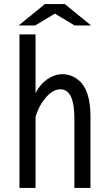

<svg xmlns="http://www.w3.org/2000/svg" viewBox="-20 -899 540 944"><path d="M200.7 -878.9H298.8L427.7 -773.9H346.7L250 -832L152.8 -773.9H71.8ZM75.7 -730H154.8V-441.9Q176.8 -483.9 210.9 -508.3Q248 -534.2 287.6 -534.2Q332.5 -534.2 368.7 -502.9Q424.8 -454.1 424.8 -327.1V24.9H345.7V-316.9Q345.7 -460 276.9 -460Q239.7 -460 204.6 -418.5Q171.9 -380.9 154.8 -325.2V24.9H75.7Z"/></svg>

Font: BIZ UDGothic
Style: Regular
Weight: 400
Monospace: yes
Designer: TypeBank Co., Ltd.
Foundry: Morisawa Inc.
Version: Version 1.05